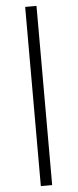

<svg xmlns="http://www.w3.org/2000/svg" viewBox="-62 -781 409 1013"><g transform="rotate(-5 142.0 -274.5)"><path d="M112 -749H172V200H112Z"/></g></svg>

Font: Antic Didone
Style: Regular
Weight: 400
Designer: Santiago Orozco
Foundry: Santiago Orozco
Version: Version 2.000